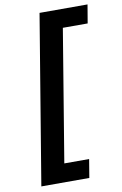

<svg xmlns="http://www.w3.org/2000/svg" viewBox="-98 -803 641 1012"><g transform="rotate(-10 222.5 -297.0)"><path d="M38.7 154.5 188.2 -747.9H445L428.3 -649.1H295.5L179 56.1H311.8L295.5 154.5Z"/></g></svg>

Font: Inter P Semi Bold
Style: Italic
Weight: 600
Italic angle: 9.39999°
Designer: Rasmus Andersson
Foundry: rsms
Version: Version 3.018;git-588b23468